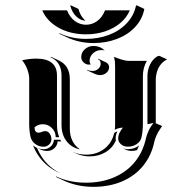

<svg xmlns="http://www.w3.org/2000/svg" viewBox="-20 -704 666 742"><path d="M65.4 -471.2Q96.2 -477.5 119.6 -477.5Q200.2 -477.5 200.2 -412.1V-220.7Q200.2 -194.3 209 -173.8H195.3Q195.3 -194.3 180.7 -209.1Q166 -223.9 145.5 -223.9Q127.4 -223.9 113.5 -212.2Q113.5 -191.4 128.7 -191.2Q133.8 -191.2 141.5 -194.2Q149.2 -197.3 154.3 -197.3Q165.8 -197.3 172.2 -187.3Q178.7 -177.2 178.7 -166.3Q178.7 -154.1 169.8 -145.5Q160.9 -137 148.4 -137Q129.6 -137 115.2 -148.4Q100.8 -159.9 97.4 -177.5Q92.8 -200.7 92.8 -225.6V-400.4Q92.8 -416.7 85.4 -436.3Q78.1 -455.8 65.4 -471.2ZM107.7 -142.1Q114.7 -136.2 123 -132.3Q130.9 -113.3 142.1 -96.7Q168.9 -56.9 212.9 -34.4Q159.2 -57.1 127.9 -103.3Q115.7 -121.3 107.7 -142.1ZM126.7 -130.9Q137.2 -127.2 148.4 -127.2Q164.3 -127.2 175.9 -137.8Q187.5 -148.4 188.5 -164.1H212.9Q214.8 -160.4 216.6 -157.5H202.6Q201.7 -141.8 190.1 -131.2Q178.5 -120.6 162.6 -120.6Q149.2 -120.6 137.2 -125.7ZM143.3 -664.1H239Q250 -636.5 269.7 -622.4Q289.3 -608.4 312.5 -608.4Q335.7 -608.4 355.3 -622.4Q375 -636.5 386 -664.1H481.7Q470 -636 444.8 -614.9Q419.7 -593.8 385.4 -582.5Q351.1 -571.3 312.5 -571.3Q252.2 -571.3 206.5 -596.8Q160.9 -622.3 143.3 -664.1ZM175 -483.2 177.5 -484.4 207.5 -470.2Q249.8 -450.4 249.8 -397.9V-206.8Q249.8 -181.6 259 -161.7Q268.3 -141.8 285.4 -129.4L288.1 -126.7Q255.6 -134 236.7 -159.1Q217.8 -184.1 217.8 -220.7V-412.1Q217.8 -464.1 175 -483.2ZM196.5 -20 197.3 -22Q248.3 2 312.5 2Q373 2 421.9 -19.2Q470.7 -40.3 502 -79.2Q533.2 -118.2 544.4 -170.9Q546.9 -182.1 554.3 -198.6Q561.8 -215.1 572.8 -227.5Q571.3 -227.8 570.3 -228Q566.7 -228 561.5 -226.3Q556.4 -224.6 549.8 -224.6V-410.2Q549.8 -433.6 559.8 -454.3Q569.8 -475.1 587.9 -486.3L595.7 -488.3L625.7 -474.4Q614.3 -469 605.6 -460Q596.9 -450.9 591.9 -440.2Q586.9 -429.4 584.5 -418.6Q582 -407.7 582 -396.5V-227.5L606.7 -217L598.4 -204.8Q590.3 -193.6 584.4 -179.8Q578.4 -166 576.4 -156.2Q565.4 -103.3 533.7 -64Q502 -24.7 452.8 -3.4Q403.6 17.8 342.5 18.1Q278.1 18.1 226.6 -6.1ZM209.2 -573.5V-575.9Q255.9 -553.7 312.5 -553.7Q359.9 -553.7 400.5 -569Q441.2 -584.2 469.2 -613.6Q497.3 -643.1 505.4 -681.6L507.8 -683.6L537.8 -669.4Q530.3 -629.9 502.2 -599.7Q474.1 -569.6 432.5 -553.7Q390.9 -537.8 342.5 -537.6Q286.1 -537.6 239.3 -559.6ZM251.5 -681.6 252.9 -683.6 283 -669.7Q290.3 -642.3 307.9 -626.2L310.1 -624Q291.3 -625 275.3 -639.9Q259.3 -654.8 251.5 -681.6ZM261.2 -116.9 261.5 -117.2Q284.7 -106.4 312.5 -106.4Q353.8 -106.4 383.2 -128.9Q412.6 -151.4 421.4 -190.2Q428 -194.6 433.6 -196.3Q426.8 -182.4 427 -168.5Q427 -164.3 427.7 -160.4Q414.6 -131.8 387.6 -115.7Q360.6 -99.6 326.2 -99.6Q299.1 -99.6 275.4 -110.6ZM293.9 -483.4Q293.9 -501.5 308 -513.9Q322 -526.4 341.8 -526.4Q366.5 -526.4 385 -508.8L381.1 -509.8Q376.5 -510.5 371.8 -510.5Q353 -510.5 339.6 -498Q326.2 -485.6 326.2 -468.8Q326.2 -463.1 329.3 -456.8L330.8 -455.1Q327.4 -454.3 323.7 -454.3Q311.8 -454.3 302.9 -463Q293.9 -471.7 293.9 -483.4ZM316.7 -432.1 317.1 -434.1Q326.4 -429.7 336.7 -429.7Q350.3 -429.7 359.7 -438Q369.1 -446.3 369.1 -458Q369.1 -470.7 358.4 -475.3L359.4 -477.1L389.4 -463.1Q395 -460.7 398.3 -455.6Q401.6 -450.4 401.6 -444.3Q401.6 -431.6 391.4 -422.7Q381.1 -413.8 366.7 -413.8Q356.2 -413.8 346.7 -418.2ZM420.9 -484.4Q430.9 -479.7 448.7 -474.2Q466.6 -468.8 474.6 -468.8H547.6Q532.2 -442.1 532.2 -410.2V-225.6Q532.2 -198.7 527.1 -174.1Q523.4 -157.2 508.3 -147.2Q493.2 -137.2 473.9 -137.2Q458.5 -137.2 447.6 -146.4Q436.8 -155.5 436.8 -168.5Q436.8 -179.7 441.4 -189.6Q446 -199.5 454.8 -210.7Q439.2 -210.7 423.3 -202.4Q424.8 -209.5 424.8 -220.7V-442.4Q424.8 -458 424.2 -464.8Q423.6 -471.7 420.9 -484.4ZM451.7 -132.3Q462.2 -127.4 473.9 -127.4Q499 -127.4 517.3 -141.6Q513.9 -132.6 509.5 -123.8Q499.3 -120.8 488 -120.8Q476.3 -120.8 465.8 -125.7Z"/></svg>

Font: AgreloyS1
Style: Medium
Weight: 400
Designer: gluk
Foundry: gluk
Version: Version 0.27